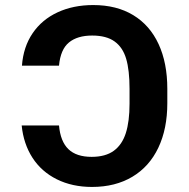

<svg xmlns="http://www.w3.org/2000/svg" viewBox="-20 -737 755 767"><path d="M346.1 -110.4Q401.2 -110.4 434.5 -134.6Q467.7 -158.8 482.6 -205.2Q497.5 -251.7 497.5 -323V-382.1Q497.5 -456.5 484 -502.2Q470.5 -547.9 437.7 -571.4Q405 -595 348.2 -595Q289.2 -595 255.5 -567.4Q221.8 -539.9 215.7 -474.8H67.7Q73.2 -549.7 110.4 -604.3Q147.5 -658.8 210.1 -687.8Q272.7 -716.8 352.4 -716.8Q445.9 -716.8 512.3 -676.5Q578.7 -636.2 613.5 -560.9Q648.4 -485.7 648.4 -382.1V-325Q648.4 -222.3 612.5 -146.9Q576.7 -71.4 508.7 -30.8Q440.6 9.8 347.6 9.8Q268.5 9.8 206.9 -20.8Q145.4 -51.4 109.6 -107Q73.9 -162.6 66.6 -235.9H215.7Q221.4 -172 253.2 -141.2Q285.1 -110.4 346.1 -110.4Z"/></svg>

Font: Pretendard JP Variable
Style: Regular
Weight: 400
Designer: Base glyphs from Inter by Rasmus Andersson; Hangul glyphs from Noto Sans CJK(Source Han Sans) by Jang Soo-young and Kang
Foundry: Kil Hyung-jin
Version: Version 1.307;Glyphs 3.2 (3192)